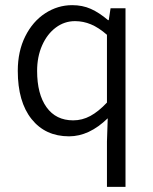

<svg xmlns="http://www.w3.org/2000/svg" viewBox="-20 -517 592 745"><path d="M395 32 398 -58Q326 12 248 12Q156 12 102.5 -55Q49 -122 49 -242Q49 -318 78 -376Q107 -434 155.5 -465.5Q204 -497 260 -497Q300 -497 332.5 -482.5Q365 -468 399 -439H402L409 -485H467V208H395ZM395 -119V-382Q363 -410 333 -422.5Q303 -435 271 -435Q230 -435 196.5 -410Q163 -385 143.5 -341Q124 -297 124 -242Q124 -152 160.5 -101Q197 -50 264 -50Q299 -50 330.5 -67Q362 -84 395 -119Z"/></svg>

Font: Assistant-zap
Style: zap
Weight: 400
Designer: Hebrew By Ben Nathan, Latin by Paul Hunt
Version: Version 2.001